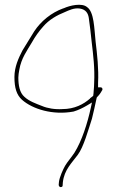

<svg xmlns="http://www.w3.org/2000/svg" viewBox="-20 -749 478 785"><path d="M39 -434C39 -389 48 -361 70 -341C113 -303 196 -277 281 -293C301 -299 319 -308 336 -318L356 -330L351 -307C338 -247 315 -173 284 -124C270 -103 256 -88 246 -71C238 -57 223 -24 221 -5L220 7C220 11 224 16 227 16C234 16 236 13 236 10L237 -4C243 -55 273 -82 298 -116C322 -148 341 -218 356 -264C362 -287 369 -320 375 -348L376 -351C386 -361 391 -368 397 -379C401 -383 399 -392 391 -392H381V-411C384 -467 377 -528 371 -578C365 -634 365 -700 336 -720C315 -738 266 -727 240 -715H239C189 -697 147 -662 120 -621C106 -598 87 -568 72 -543C56 -512 39 -476 39 -434ZM55 -432C55 -442 57 -453 59 -464C67 -511 90 -541 110 -575C124 -600 139 -621 157 -641C180 -668 213 -687 246 -700C260 -706 283 -718 307 -714C331 -710 340 -695 343 -676C348 -642 351 -613 355 -576C361 -525 368 -470 365 -411C365 -399 364 -389 363 -377C363 -372 362 -363 361 -357C357 -354 350 -349 348 -347V-346C322 -323 285 -303 235 -303C205 -301 174 -306 151 -316C128 -325 99 -335 80 -353C60 -370 55 -401 55 -432ZM365 -400V-401Z"/></svg>

Font: Stray Cat
Style: ExLt
Weight: 200
Version: Version 1.0